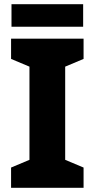

<svg xmlns="http://www.w3.org/2000/svg" viewBox="-20 -899 453 919"><path d="M378 -879H35V-771H378ZM380 0V-97L292 -134V-580L380 -617V-714H33V-617L121 -580V-134L33 -97V0Z"/></svg>

Font: Noto Sans Telugu ExtraBold
Style: Regular
Weight: 800
Designer: Jelle Bosma - Monotype Design Team
Foundry: Monotype Imaging Inc.
Version: Version 2.005